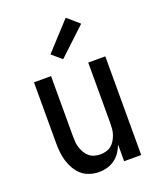

<svg xmlns="http://www.w3.org/2000/svg" viewBox="-143 -855 786 951"><g transform="rotate(-20 250.0 -379.5)"><path d="M214 8Q190 8 166 0.5Q142 -7 124 -22.5Q106 -38 93.5 -59.5Q81 -81 74 -104Q67 -127 64.5 -151.5Q62 -176 62 -200V-520H152V-200Q152 -185 153.5 -169.5Q155 -154 160 -140Q165 -126 173 -112.5Q181 -99 193 -89.5Q205 -80 220 -76Q235 -72 250 -72Q265 -72 280 -76Q295 -80 307 -89.5Q319 -99 327 -112.5Q335 -126 340 -140Q345 -154 346.5 -169.5Q348 -185 348 -200V-520H438V0H348V-88Q340 -67 327.5 -48.5Q315 -30 297 -17Q279 -4 257.5 2Q236 8 214 8ZM237 -578 186 -622 319 -767 381 -713Z"/></g></svg>

Font: Iosevka SS04 Medium
Style: Regular
Weight: 500
Monospace: yes
Designer: Belleve Invis
Foundry: Belleve Invis
Version: Version 19.0.0; ttfautohint (v1.8.4)